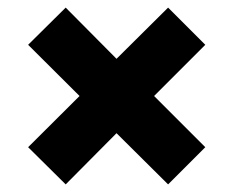

<svg xmlns="http://www.w3.org/2000/svg" viewBox="-20 -615 620 510"><path d="M154.5 -125.2 54.7 -224 191.3 -360 54.7 -496 154.5 -594.8 289.5 -458.8 426.5 -594.8 525.3 -496 389.3 -360 525.3 -224 426.5 -125.2 289.5 -261.2Z"/></svg>

Font: Golos Text
Style: Regular
Weight: 400
Designer: A.Korolkova, Vitaly Kuzmin
Foundry: ParaType Ltd
Version: Version 2.004